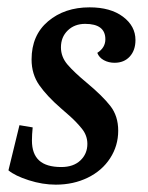

<svg xmlns="http://www.w3.org/2000/svg" viewBox="-20 -496 403 523"><path d="M3 -32 33 -155 69 -149Q67 -129 67 -113Q67 -77 86.5 -59Q106 -41 147 -41Q180 -41 199 -59Q218 -77 218 -104Q218 -127 203 -145.5Q188 -164 170 -180Q152 -196 146 -201Q108 -234 87 -264Q66 -294 66 -334Q66 -400 111 -438Q156 -476 224 -476Q281 -476 315 -450.5Q349 -425 349 -387Q349 -359 333.5 -342Q318 -325 292 -325Q276 -325 263 -332Q250 -339 245 -352Q267 -366 267 -389Q267 -431 212 -431Q183 -431 164.5 -413Q146 -395 146 -367Q146 -341 164 -320Q182 -299 217 -270Q259 -235 280.5 -207.5Q302 -180 302 -140Q302 -99 280 -65Q258 -31 219 -12Q180 7 132 7Q96 7 58.5 -5Q21 -17 3 -32Z"/></svg>

Font: Caladea
Style: Italic
Weight: 400
Italic angle: -9°
Designer: Carolina Giovagnoli and Andres Torresi
Foundry: Carolina Giovagnoli & Andres Torresi
Version: Version 1.001